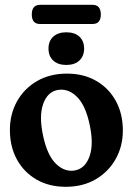

<svg xmlns="http://www.w3.org/2000/svg" viewBox="-20 -746 537 776"><path d="M250.5 -448.5Q318 -448.5 368.8 -419.2Q419.5 -390 448 -338.2Q476.5 -286.5 476.5 -218.5Q476.5 -154.5 447.2 -102.8Q418 -51 366.2 -21Q314.5 9 246 9Q178.5 9 127.8 -20.2Q77 -49.5 48.5 -101.2Q20 -153 20 -221Q20 -285 49 -336.8Q78 -388.5 130 -418.5Q182 -448.5 250.5 -448.5ZM284.5 -57.5Q325 -66 342 -114.5Q359 -163 343 -239Q326.5 -320 290.5 -355.2Q254.5 -390.5 211.5 -382Q171 -373.5 154.2 -325Q137.5 -276.5 153.5 -200.5Q170 -119.5 206 -84.2Q242 -49 284.5 -57.5ZM248 -483.5Q214.5 -483.5 195.2 -501.2Q176 -519 176 -550Q176 -580 195.2 -597.8Q214.5 -615.5 248 -615.5Q282 -615.5 301 -597.8Q320 -580 320 -550Q320 -519.5 301 -501.5Q282 -483.5 248 -483.5ZM108.5 -687.5Q108.5 -726.5 142 -726.5H354Q387.5 -726.5 387.5 -687.5Q387.5 -649 354 -649H142Q108.5 -649 108.5 -687.5Z"/></svg>

Font: Fraunces 144pt S100 SemiBold
Style: Regular
Weight: 600
Version: Version 1.000; ttfautohint (v1.8.3)